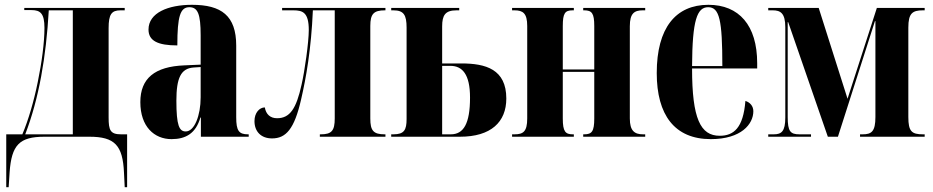

<svg xmlns="http://www.w3.org/2000/svg" viewBox="-20 -569 3882 799"><path d="M6 210H16L20 148C28 34 61 0 165 0H352C457 0 491 35 496 150L499 210H509V-10H484C439 -10 432 -27 432 -80V-452C432 -509 444 -526 481 -526H499V-536H81V-527H111C148 -527 165 -513 165 -453C165 -393 154 -309 137 -227C121 -148 98 -69 73 -10H6ZM85 -10C142 -158 172 -332 183 -526H283V-10Z M694 10C753 10 795 -14 814 -80H816V0H1015V-10H1012C974 -10 963 -25 963 -81V-379C963 -504 901 -549 779 -549C680 -549 598 -516 598 -446C598 -399 637 -380 718 -380C718 -501 730 -539 768 -539C803 -539 815 -511 815 -422V-300L747 -297C624 -292 564 -243 564 -144C564 -42 622 10 694 10ZM753 -22C726 -22 714 -46 714 -150C714 -245 733 -284 785 -288L815 -290V-164C815 -88 789 -22 753 -22Z M1112 7C1170 7 1205 -32 1233 -155C1254 -246 1275 -364 1282 -526H1373V-76C1373 -25 1360 -10 1315 -10H1311V0H1584V-10H1581C1534 -10 1521 -25 1521 -76V-461C1521 -511 1535 -526 1582 -526H1584V-536H1154V-526H1201C1240 -526 1265 -517 1265 -444C1265 -394 1248 -273 1235 -217C1213 -116 1186 -77 1133 -77C1105 -77 1087 -93 1082 -122C1060 -122 1039 -100 1039 -65C1039 -21 1067 7 1112 7Z M1608 0H1894C2023 0 2087 -61 2087 -159C2087 -281 2001 -305 1900 -305H1820V-459C1820 -506 1833 -526 1880 -526H1891V-536H1608V-526H1617C1660 -526 1672 -507 1672 -454V-74C1672 -28 1662 -10 1617 -10H1608ZM1820 -10V-295H1854C1904 -295 1936 -260 1936 -163C1936 -54 1909 -10 1856 -10Z M2111 0H2368V-10H2364C2333 -10 2322 -21 2322 -76V-270H2453V-76C2453 -22 2443 -10 2411 -10H2407V0H2665V-10H2656C2620 -10 2601 -25 2601 -76V-460C2601 -514 2620 -526 2655 -526H2665V-536H2407V-526H2411C2443 -526 2453 -514 2453 -461V-280H2322V-460C2322 -514 2331 -526 2363 -526H2368V-536H2111V-526H2121C2156 -526 2174 -514 2174 -461V-76C2174 -21 2157 -10 2121 -10H2111Z M2938 10C3065 10 3115 -53 3115 -106C3115 -128 3101 -143 3082 -149C3073 -36 3033 -4 2975 -4C2895 -4 2860 -75 2860 -284H3131V-306C3131 -464 3055 -549 2928 -549C2792 -549 2713 -453 2713 -265C2713 -91 2787 10 2938 10ZM2860 -294C2861 -486 2881 -539 2927 -539C2974 -539 2986 -486 2986 -294Z M3177 0H3355V-10H3307C3269 -10 3258 -22 3258 -82V-477H3260L3425 0H3467L3621 -481H3623V-82C3623 -22 3607 -10 3570 -10H3559V0H3828V-10H3821C3774 -10 3760 -22 3760 -82V-454C3760 -514 3777 -526 3821 -526H3828V-536H3629L3507 -158L3387 -536H3177V-526H3196C3228 -526 3248 -514 3248 -456V-80C3248 -22 3232 -10 3200 -10H3177Z"/></svg>

Font: Noto Serif Display Condensed Extra
Style: Regular
Weight: 800
Width: 3
Designer: Monotype Design Team
Foundry: Monotype Imaging Inc.
Version: Version 1.900